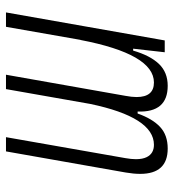

<svg xmlns="http://www.w3.org/2000/svg" viewBox="10 -576 567 626"><g transform="rotate(90 293.0 -263.5)"><path d="M150.9 -517.6 139.2 -414.6H145.5Q161.6 -470.2 189 -498.8Q216.3 -527.3 260.3 -527.3Q347.7 -527.3 344.2 -429.2H350.6Q367.7 -477.5 394.3 -502.4Q420.9 -527.3 464.8 -527.3Q547.4 -527.3 547.4 -437.5Q547.4 -416.5 543 -390.6L474.1 0H427.7L496.1 -389.6Q499.5 -408.7 499.5 -423.8Q499.5 -445.3 492.7 -459Q481 -482.4 452.6 -482.4Q362.8 -482.4 319.3 -274.4L271 0H224.1L293 -389.6Q296.9 -410.2 296.9 -425.8Q296.9 -482.4 249.5 -482.4Q156.7 -482.4 110.8 -242.7V-244.6L67.9 0H21L112.3 -517.6Z"/></g></svg>

Font: CaskaydiaCove NFP ExtraLight
Style: Italic
Weight: 200
Italic angle: -10°
Designer: Aaron Bell
Foundry: Saja Typeworks
Version: Version 2111.001; VTT 6.35;Nerd Fonts 3.1.1